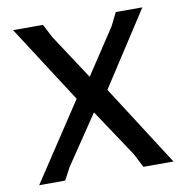

<svg xmlns="http://www.w3.org/2000/svg" viewBox="-74 -713 755 784"><g transform="rotate(-10 303.0 -321.0)"><path d="M567 -642 368 -335 583 0H458L429 -57L298 -254L161 -51L134 0H26L238 -321L31 -642H155L184 -586L306 -400L430 -588L457 -642Z"/></g></svg>

Font: Alegreya Sans Medium
Style: Regular
Weight: 500
Designer: Juan Pablo del Peral
Foundry: Huerta Tipografica
Version: Version 2.007